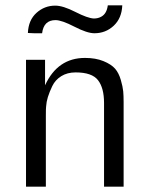

<svg xmlns="http://www.w3.org/2000/svg" viewBox="-20 -696 561 716"><path d="M84 -573Q86 -621 116 -648Q146 -675 186 -675Q215 -675 261 -651.5Q307 -628 330 -627Q346 -627 358 -634Q378 -645 382 -676H436Q434 -628 404 -600Q374 -572 332 -572Q305 -572 257.5 -596.5Q210 -621 187 -621Q143 -621 137 -572H107ZM77 0V-473H148V-378Q195 -480 297 -480Q337 -480 366 -468Q395 -456 409 -440Q423 -424 430.5 -398Q438 -372 439.5 -355.5Q441 -339 441 -315V-314V0H368V-312Q368 -368 345.5 -397Q323 -426 262 -426Q231 -426 208.5 -412Q186 -398 175 -375Q164 -352 158.5 -334Q153 -316 152 -299Q151 -294 151 -265V0Z"/></svg>

Font: Coval
Style: ExtraLight
Weight: 250
Foundry: Context Ltd
Version: Version 001.000